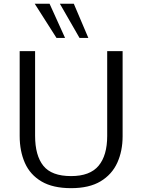

<svg xmlns="http://www.w3.org/2000/svg" viewBox="-20 -980 750 1010"><path d="M354 9.8Q258.3 9.8 198.5 -25.4Q138.7 -60.5 111.1 -122.6Q83.5 -184.6 83.5 -264.6V-710.9H164.6V-265.6Q164.6 -162.1 208 -107.9Q251.5 -53.7 354 -53.7Q453.1 -53.7 498.5 -107.9Q543.9 -162.1 543.9 -265.1V-710.9H625V-263.2Q625 -185.5 596.9 -123.8Q568.8 -62 509 -26.1Q449.2 9.8 354 9.8ZM277.3 -780.3 162.6 -960.4H240.7L322.3 -780.3ZM398.4 -780.3 294.9 -960.4H368.2L444.8 -780.3Z"/></svg>

Font: Comme Light
Style: Regular
Weight: 300
Version: Version 1.000;gftools[0.9.27]